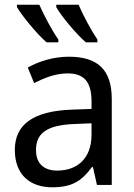

<svg xmlns="http://www.w3.org/2000/svg" viewBox="-20 -786 571 816"><path d="M147 -766H52V-756C72 -721 136 -642 178 -606H228V-618C201 -656 167 -721 147 -766ZM314 -766H219V-756C238 -721 303 -642 345 -606H394V-618C368 -656 333 -721 314 -766ZM272 -545C205 -545 143 -524 98 -499L125 -433C167 -454 215 -474 267 -474C332 -474 369 -444 369 -355V-323L284 -320C120 -314 43 -256 43 -149C43 -40 111 10 202 10C287 10 327 -17 371 -76H375L392 0H455V-365C455 -490 395 -545 272 -545ZM369 -262V-214C369 -110 306 -61 223 -61C170 -61 133 -88 133 -148C133 -216 173 -254 296 -259Z"/></svg>

Font: Noto Sans Thai
Style: Regular
Weight: 400
Designer: Monotype Design Team
Foundry: Monotype Imaging Inc.
Version: Version 1.901